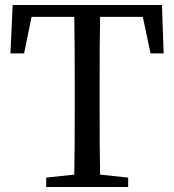

<svg xmlns="http://www.w3.org/2000/svg" viewBox="-20 -753 701 773"><path d="M383 -685Q381 -589 381 -393V-339Q381 -146 383 -50L496 -38V0H166V-38L279 -50Q281 -145 281 -339V-393Q281 -589 279 -685H107L77 -538H22L31 -733H632L639 -538H586L555 -685Z"/></svg>

Font: Source Han Serif TW Medium
Style: Regular
Weight: 500
Designer: Ryoko NISHIZUKA Ë•øÂ°öÊ∂ºÂ≠ê (kana & ideographs); Frank Grie√ühammer (Latin, Greek & Cyrillic); Wenlong ZHANG Âº†ÊñáÈæô 
Foundry: Adobe Systems Incorporated
Version: Version 1.000;PS 1;hotconv 16.6.53;makeotf.lib2.5.65590